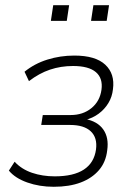

<svg xmlns="http://www.w3.org/2000/svg" viewBox="-20 -708 506 736"><path d="M186 8Q131 8 84.5 -8.5Q38 -25 14 -54L36 -88Q63 -59 103 -45.5Q143 -32 190 -32Q262 -32 301.5 -58Q341 -84 348 -135Q354 -180 328 -204.5Q302 -229 249 -229H138L144 -267H251Q298 -267 330.5 -293.5Q363 -320 369 -364Q375 -408 347.5 -431.5Q320 -455 260 -455Q213 -455 171.5 -441Q130 -427 91 -397L74 -433Q112 -464 161.5 -479.5Q211 -495 265 -495Q346 -495 383.5 -460Q421 -425 413 -366Q410 -337 395.5 -313Q381 -289 358 -272Q335 -255 306 -248V-252Q354 -243 376 -211.5Q398 -180 391 -132Q386 -87 359.5 -56Q333 -25 289.5 -8.5Q246 8 186 8ZM329 -628 338 -688H398L389 -628ZM175 -628 184 -688H245L236 -628Z"/></svg>

Font: Nunito Sans 10pt SemiCondensed ExtraLight
Style: Italic
Weight: 250
Width: 4
Italic angle: -9°
Designer: Vernon Adams
Foundry: Vernon Adams
Version: Version 3.101;gftools[0.9.27]